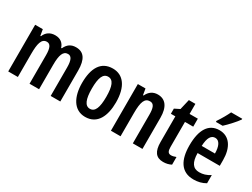

<svg xmlns="http://www.w3.org/2000/svg" viewBox="-59 -1345 2535 1935"><g transform="rotate(30 1208.0 -378.0)"><path d="M531 -553C472 -553 435 -526 410 -472H402C388 -519 352 -553 289 -553C231 -553 188 -525 167 -472H160L148 -543H59V0H171V-268C171 -385 186 -454 248 -454C288 -454 307 -418 307 -332V0H418V-284C418 -397 438 -454 494 -454C534 -454 553 -416 553 -331V0H665V-360C665 -490 622 -553 531 -553Z M1156 -272C1156 -455 1081 -553 960 -553C821 -553 761 -443 761 -272C761 -113 824 10 958 10C1100 10 1156 -115 1156 -272ZM875 -272C875 -397 900 -458 959 -458C1018 -458 1043 -396 1043 -272C1043 -147 1018 -85 959 -85C901 -85 875 -149 875 -272Z M1482 -553C1428 -553 1386 -525 1362 -472H1355L1343 -543H1254V0H1366V-269C1366 -402 1388 -454 1449 -454C1494 -454 1509 -413 1509 -333V0H1621V-362C1621 -488 1572 -553 1482 -553Z M1902 -88C1867 -88 1856 -111 1856 -159V-450H1952V-543H1856V-660H1780L1752 -540L1692 -510V-450H1744V-152C1744 -43 1781 10 1866 10C1902 10 1932 2 1959 -12V-101C1938 -93 1919 -88 1902 -88Z M2340 -757V-766H2211C2190 -721 2162 -672 2126 -618V-606H2204C2248 -646 2314 -718 2340 -757ZM2201 -552C2077 -552 2013 -452 2013 -268C2013 -102 2072 10 2218 10C2270 10 2316 -1 2358 -26V-121C2314 -93 2276 -82 2232 -82C2159 -82 2124 -134 2123 -242H2381V-309C2381 -453 2319 -552 2201 -552ZM2202 -464C2252 -464 2277 -407 2277 -325H2123C2127 -422 2155 -464 2202 -464Z"/></g></svg>

Font: Noto Sans Lao Looped ExtraCondensed SemiBold
Style: Regular
Weight: 600
Width: 2
Designer: Mark Frömberg, Ben Mitchell
Foundry: The Fontpad Ltd
Version: Version 1.002